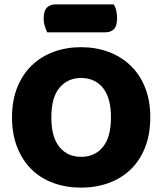

<svg xmlns="http://www.w3.org/2000/svg" viewBox="-20 -841 743 879"><path d="M668 -304Q668 -226 644 -165.5Q620 -105 577.5 -64.5Q535 -24 477 -3Q419 18 351 18Q283 18 225 -3Q167 -24 125 -65Q83 -106 59 -166Q35 -226 35 -304Q35 -382 59.5 -442Q84 -502 126.5 -542.5Q169 -583 226.5 -604Q284 -625 351 -625Q418 -625 475.5 -604Q533 -583 576 -542.5Q619 -502 643.5 -442Q668 -382 668 -304ZM488 -304Q488 -394 451 -439Q414 -484 351 -484Q290 -484 252.5 -439.5Q215 -395 215 -304Q215 -213 252 -168Q289 -123 352 -123Q414 -123 451 -168Q488 -213 488 -304ZM196 -693Q191 -704 185.5 -720.5Q180 -737 180 -755Q180 -792 195 -806.5Q210 -821 235 -821H500Q508 -810 512 -793.5Q516 -777 516 -759Q516 -722 501.5 -707.5Q487 -693 462 -693Z"/></svg>

Font: Baloo Bhai 2 ExtraBold
Style: Regular
Weight: 800
Designer: Supriya Tembe, Noopur Datye and Ek Type
Foundry: Ek Type
Version: Version 1.640;PS 1.000;hotconv 16.6.51;makeotf.lib2.5.65220;